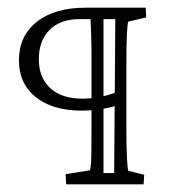

<svg xmlns="http://www.w3.org/2000/svg" viewBox="-20 -480 441 500"><path d="M354 0H152.3L150.9 -26.4L214.4 -36.6Q216.3 -43.5 217 -54.4Q217.8 -65.4 218 -88.1Q218.3 -110.8 218.3 -153.3V-344.7Q218.3 -353 217.8 -371.1Q217.3 -389.2 216.8 -406.7Q216.3 -424.3 215.8 -430.2H187Q136.7 -430.2 108.9 -401.9Q81.1 -373.5 81.1 -325.7Q81.1 -277.8 110.8 -250.5Q140.6 -223.1 194.3 -223.1Q238.8 -223.1 282.7 -239.7V-205.1Q271 -200.2 243.7 -196Q216.3 -191.9 192.4 -191.9Q117.2 -191.9 73.2 -227.1Q29.3 -262.2 29.3 -322.8Q29.3 -386.2 75.7 -423.1Q122.1 -460 203.6 -460H359.4L360.8 -434.6L314 -423.8Q309.1 -409.2 309.1 -311V-147.9Q309.1 -100.6 310.5 -71.3Q312 -42 314 -35.2L355.5 -24.9ZM249.5 -430.2V-29.3H277.3L280.3 -430.2Z"/></svg>

Font: Lateef ExtraLight
Style: Regular
Weight: 200
Designer: SIL International
Foundry: SIL International
Version: Version 4.200